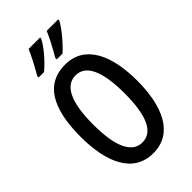

<svg xmlns="http://www.w3.org/2000/svg" viewBox="-282 -1028 1126 1126"><g transform="rotate(-45 281.5 -465.0)"><path d="M442 -931V-940H347C335 -911 300 -841 270 -792V-780H318C358 -815 421 -888 442 -931ZM292 -931V-940H197C184 -909 151 -843 120 -792V-780H165C215 -822 270 -886 292 -931ZM516 -358C516 -569 447 -724 282 -724C127 -724 48 -602 48 -359C48 -149 115 10 282 10C447 10 516 -146 516 -358ZM151 -358C151 -541 195 -636 282 -636C367 -636 411 -543 411 -358C411 -171 367 -80 281 -80C196 -80 151 -174 151 -358Z"/></g></svg>

Font: Noto Sans Khmer ExtraCondensed Medium
Style: Regular
Weight: 500
Width: 2
Designer: Danh Hong and the Monotype Design Team
Foundry: Monotype Imaging Inc.
Version: Version 2.004